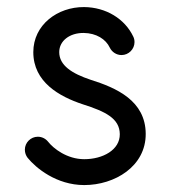

<svg xmlns="http://www.w3.org/2000/svg" viewBox="-20 -520 480 543"><path d="M58.1 -73.7C81.1 -45.4 139.2 3.4 218.3 3.4C304.2 3.4 392.6 -49.3 392.1 -141.6C391.6 -235.4 309.1 -271.5 236.3 -294.4C183.6 -312 147.5 -335 147.5 -372.6C147.5 -404.3 176.8 -427.2 216.8 -426.8C252.4 -426.3 279.3 -409.2 290.5 -385.3C296.4 -373 309.1 -364.3 323.7 -364.3C343.8 -364.3 360.4 -380.9 360.4 -400.9C360.4 -406.2 359.4 -411.6 356.9 -416.5C333 -466.8 279.8 -499.5 217.8 -500C142.6 -500.5 74.2 -449.7 74.2 -372.6C74.2 -288.1 147.5 -247.1 213.9 -225.1C278.3 -204.6 318.4 -185.1 318.8 -140.6C319.3 -96.2 271 -69.8 218.3 -69.8C169.4 -69.8 130.9 -100.1 115.7 -119.6C108.9 -127.9 98.6 -133.3 86.9 -133.3C66.9 -133.3 50.3 -116.7 50.3 -96.7C50.3 -87.9 53.2 -80.1 58.1 -73.7Z"/></svg>

Font: Velvelyne
Style: Regular
Weight: 400
Designer: Manon Van der Borght et Mariel Nils
Foundry: Velvetyne
Version: Version 1.070;Glyphs 3.3.1 (3343)